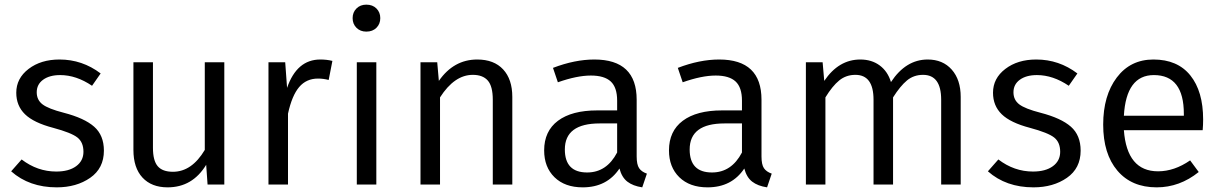

<svg xmlns="http://www.w3.org/2000/svg" viewBox="-20 -794 5249 826"><path d="M236 -538Q334 -538 413 -478L376 -425Q308 -471 239 -471Q193 -471 165.5 -451Q138 -431 138 -397Q138 -364 163 -345Q188 -326 254 -309Q343 -286 385 -249Q427 -212 427 -146Q427 -70 368 -29Q309 12 224 12Q106 12 28 -57L73 -108Q141 -56 222 -56Q276 -56 307.5 -79Q339 -102 339 -141Q339 -182 313 -202.5Q287 -223 209 -244Q125 -266 87.5 -302.5Q50 -339 50 -395Q50 -457 103 -497.5Q156 -538 236 -538Z M945 -526V0H873L867 -85Q808 12 701 12Q632 12 593 -30Q554 -72 554 -149V-526H638V-158Q638 -103 658.5 -79Q679 -55 724 -55Q805 -55 861 -149V-526Z M1358 -538Q1386 -538 1410 -532L1394 -450Q1371 -456 1348 -456Q1298 -456 1267 -419.5Q1236 -383 1219 -305V0H1135V-526H1207L1215 -416Q1257 -538 1358 -538Z M1556 -774Q1583 -774 1599.5 -757.5Q1616 -741 1616 -716Q1616 -691 1599.5 -674.5Q1583 -658 1556 -658Q1530 -658 1513.5 -674.5Q1497 -691 1497 -716Q1497 -741 1513.5 -757.5Q1530 -774 1556 -774ZM1599 -526V0H1515V-526Z M2033 -538Q2105 -538 2144.5 -495.5Q2184 -453 2184 -377V0H2100V-365Q2100 -423 2078.5 -447.5Q2057 -472 2014 -472Q1935 -472 1873 -375V0H1789V-526H1861L1868 -446Q1932 -538 2033 -538Z M2719 -121Q2719 -86 2729.5 -70.5Q2740 -55 2763 -47L2743 12Q2703 6 2679 -12.5Q2655 -31 2645 -69Q2591 12 2487 12Q2410 12 2365.5 -31.5Q2321 -75 2321 -147Q2321 -230 2380.5 -274.5Q2440 -319 2549 -319H2635V-361Q2635 -418 2607.5 -443.5Q2580 -469 2522 -469Q2462 -469 2380 -440L2359 -502Q2453 -538 2537 -538Q2719 -538 2719 -365ZM2506 -52Q2590 -52 2635 -138V-263H2560Q2410 -263 2410 -151Q2410 -52 2506 -52Z M3256 -121Q3256 -86 3266.5 -70.5Q3277 -55 3300 -47L3280 12Q3240 6 3216 -12.5Q3192 -31 3182 -69Q3128 12 3024 12Q2947 12 2902.5 -31.5Q2858 -75 2858 -147Q2858 -230 2917.5 -274.5Q2977 -319 3086 -319H3172V-361Q3172 -418 3144.5 -443.5Q3117 -469 3059 -469Q2999 -469 2917 -440L2896 -502Q2990 -538 3074 -538Q3256 -538 3256 -365ZM3043 -52Q3127 -52 3172 -138V-263H3097Q2947 -263 2947 -151Q2947 -52 3043 -52Z M3971 -538Q4036 -538 4074.5 -494.5Q4113 -451 4113 -377V0H4029V-365Q4029 -472 3951 -472Q3911 -472 3882 -448Q3853 -424 3822 -375V0H3738V-365Q3738 -472 3660 -472Q3620 -472 3590.5 -448Q3561 -424 3531 -375V0H3447V-526H3519L3526 -446Q3588 -538 3681 -538Q3730 -538 3764.5 -512.5Q3799 -487 3813 -441Q3877 -538 3971 -538Z M4438 -538Q4536 -538 4615 -478L4578 -425Q4510 -471 4441 -471Q4395 -471 4367.5 -451Q4340 -431 4340 -397Q4340 -364 4365 -345Q4390 -326 4456 -309Q4545 -286 4587 -249Q4629 -212 4629 -146Q4629 -70 4570 -29Q4511 12 4426 12Q4308 12 4230 -57L4275 -108Q4343 -56 4424 -56Q4478 -56 4509.5 -79Q4541 -102 4541 -141Q4541 -182 4515 -202.5Q4489 -223 4411 -244Q4327 -266 4289.5 -302.5Q4252 -339 4252 -395Q4252 -457 4305 -497.5Q4358 -538 4438 -538Z M5156 -280Q5156 -256 5154 -234H4815Q4828 -57 4962 -57Q5032 -57 5100 -104L5137 -54Q5055 12 4956 12Q4848 12 4787 -60Q4726 -132 4726 -258Q4726 -383 4784.5 -460.5Q4843 -538 4942 -538Q5046 -538 5101 -469.5Q5156 -401 5156 -280ZM5073 -296V-304Q5073 -471 4944 -471Q4825 -471 4815 -296Z"/></svg>

Font: FiraGO Book
Style: Regular
Weight: 350
Designer: bBox Type
Foundry: bBox Type GmbH
Version: Version 1.001;PS 001.001;hotconv 1.0.88;makeotf.lib2.5.64775